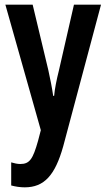

<svg xmlns="http://www.w3.org/2000/svg" viewBox="-20 -563 456 823"><path d="M3 -543 155 -5 143 41C121 119 107 140 67 140C55 140 41 137 28 133V232C47 237 66 240 86 240C169 240 216 189 251 64L413 -543H297L233 -263C222 -219 215 -184 212 -152H208C203 -187 195 -227 187 -263L120 -543Z"/></svg>

Font: Noto Sans Lao Looped ExtraCondensed SemiBold
Style: Regular
Weight: 600
Width: 2
Designer: Mark Frömberg, Ben Mitchell
Foundry: The Fontpad Ltd
Version: Version 1.002